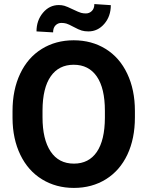

<svg xmlns="http://www.w3.org/2000/svg" viewBox="-20 -920 730 950"><path d="M647.5 -339.4Q647.5 -234.4 610.4 -155.3Q573.2 -76.2 504.2 -33.2Q435.1 9.8 345.7 9.8Q257.3 9.8 188 -32.7Q118.7 -75.2 80.6 -154.1Q42.5 -232.9 42 -335.4V-370.6Q42 -475.6 79.8 -555.4Q117.7 -635.3 186.8 -678Q255.9 -720.7 344.7 -720.7Q433.6 -720.7 502.7 -678Q571.8 -635.3 609.6 -555.4Q647.5 -475.6 647.5 -371.1ZM499 -371.6Q499 -483.4 459 -541.5Q418.9 -599.6 344.7 -599.6Q271 -599.6 231 -542.2Q190.9 -484.9 190.4 -374V-339.4Q190.4 -230.5 230.5 -170.4Q270.5 -110.4 345.7 -110.4Q419.4 -110.4 459 -168.2Q498.5 -226.1 499 -336.9ZM528.3 -894.5Q528.3 -839.4 496.1 -802Q463.9 -764.6 417.5 -764.6Q398.9 -764.6 384.5 -768.8Q370.1 -772.9 344.7 -786.6Q319.3 -800.3 308.1 -803.5Q296.9 -806.6 283.7 -806.6Q266.6 -806.6 254.6 -794.4Q242.7 -782.2 242.7 -759.8L160.6 -764.6Q160.6 -818.8 192.6 -856.9Q224.6 -895 271 -895Q285.6 -895 298.6 -891.4Q311.5 -887.7 340.8 -873.5Q370.1 -859.4 381.3 -856.4Q392.6 -853.5 404.8 -853.5Q421.9 -853.5 434.3 -865.5Q446.8 -877.4 446.8 -899.9Z"/></svg>

Font: RobotoInd
Style: Bold
Weight: 700
Designer: Google
Version: Version 2.001150; 2014